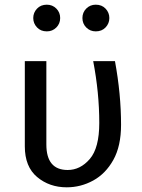

<svg xmlns="http://www.w3.org/2000/svg" viewBox="-20 -788 607 820"><path d="M265 12Q191 12 138.5 -32Q86 -76 86 -163V-527H178V-171Q178 -62 269 -62Q323 -62 363.5 -109Q404 -156 404 -263Q404 -392 378 -527H471Q497 -386 497 -255Q497 -164 464 -105Q431 -46 378 -17Q325 12 265 12ZM180 -654Q154 -654 138 -671Q122 -688 122 -711Q122 -734 138 -751Q154 -768 180 -768Q204 -768 220.5 -751.5Q237 -735 237 -711Q237 -687 220.5 -670.5Q204 -654 180 -654ZM389 -654Q365 -654 348.5 -670.5Q332 -687 332 -711Q332 -735 348.5 -751.5Q365 -768 389 -768Q415 -768 431 -751Q447 -734 447 -711Q447 -688 431 -671Q415 -654 389 -654Z"/></svg>

Font: Trujillo
Style: Regular
Weight: 400
Designer: Fira Sans original fonts by bBox Type GmbH, Carrois Corporate GbR, & Edenspiekermann AG / Changes by Cristiano Sobral
Foundry: Fira Sans original fonts by bBox Type GmbH, Carrois Corporate GbR, & Edenspiekermann AG / Changes by Cristiano Sobral
Version: Version 4.301;October 17, 2021;FontCreator 14.0.0.2814 64-bi